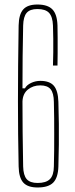

<svg xmlns="http://www.w3.org/2000/svg" viewBox="-20 -824 332 850"><path d="M146.5 6Q102.5 6 83 -15.8Q63.5 -37.5 62.5 -87Q61 -159 60.2 -230Q59.5 -301 59.5 -375.8Q59.5 -450.5 60.2 -533.2Q61 -616 62.5 -711Q63.5 -760.5 82.8 -782.2Q102 -804 145.5 -804Q191.5 -804 212.2 -782.2Q233 -760.5 234.5 -711Q235 -690.5 235.2 -656.5Q235.5 -622.5 235.2 -588.5Q235 -554.5 234.5 -534H214.5Q215.5 -563.5 215.8 -593Q216 -622.5 215.8 -652Q215.5 -681.5 214.5 -711Q213 -750 197.2 -767Q181.5 -784 145.5 -784Q112.5 -784 98 -767Q83.5 -750 82.5 -711Q81 -642 80.2 -574Q79.5 -506 79.5 -433H90.5Q98 -447.5 117.5 -456.8Q137 -466 158.5 -466Q200 -466 218.5 -444.2Q237 -422.5 238.5 -373Q240 -322 240.5 -276Q241 -230 240.5 -184Q240 -138 238.5 -87Q237 -37.5 215.8 -15.8Q194.5 6 146.5 6ZM146.5 -14Q184 -14 201 -31Q218 -48 218.5 -87Q219.5 -125.5 219.8 -160.5Q220 -195.5 220 -230Q220 -264.5 219.8 -299.8Q219.5 -335 218.5 -373Q218 -412 204 -429Q190 -446 158.5 -446Q126.5 -446 103.8 -427.8Q81 -409.5 79.5 -375Q79.5 -310 80.2 -238.8Q81 -167.5 82.5 -87Q83.5 -48 98.2 -31Q113 -14 146.5 -14Z"/></svg>

Font: Big Shoulders Display SC Thin
Style: Regular
Weight: 100
Designer: Patric King
Foundry: XO Type Co
Version: Version 2.002